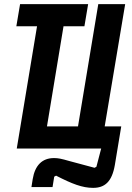

<svg xmlns="http://www.w3.org/2000/svg" viewBox="-20 -718 640 928"><path d="M430 190C486 190 521 161 535 80L566 -107H486L585 -698H455L357 -107H207L287 -591H388L406 -698H77L59 -591H159L61 0H469L446 88L437 93L314 60C276 49 261 46 241 46C184 46 149 81 138 148L132 186H234L242 136L251 131C329 171 378 190 430 190Z"/></svg>

Font: IBM Plex Mono SmBld
Style: Italic
Weight: 600
Italic angle: -9.5°
Monospace: yes
Designer: Mike Abbink, Paul van der Laan, Pieter van Rosmalen
Foundry: Bold Monday
Version: Version 2.004